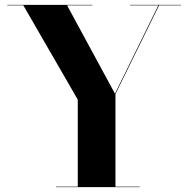

<svg xmlns="http://www.w3.org/2000/svg" viewBox="-20 -770 774 790"><path d="M210 0V-2H300V-360L76 -748H10V-750H360V-748H256L453 -384.5L631.5 -748H515V-750H725V-748H634.5L455 -383V-2H555V0Z"/></svg>

Font: Bodoni Moda 96pt
Style: Bold
Weight: 700
Version: Version 2.005